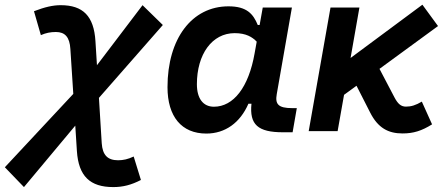

<svg xmlns="http://www.w3.org/2000/svg" viewBox="-94 -549 1872 804"><path d="M6.3 234.4 221.2 -22.9 228 83.5C234.9 189 283.2 234.4 380.4 234.4C420.4 234.4 455.6 225.6 496.1 204.6L465.8 106.4C441.9 117.7 422.4 122.1 400.4 122.1C356.9 122.1 335.4 100.6 332 50.8L320.3 -139.2L587.9 -444.3L502.9 -527.3L312 -275.9L305.7 -376.5C299.3 -481.9 253.4 -527.3 160.2 -527.3C127.4 -527.3 93.8 -519.5 48.3 -502L77.1 -401.9C98.1 -411.1 117.2 -415 140.1 -415C178.2 -415 197.8 -393.6 200.7 -343.8L212.9 -155.8L-73.7 151.4Z M993.2 -444.3H985.4C966.3 -490.7 939.5 -522.5 862.8 -522.5C709.5 -522.5 607.4 -387.2 607.4 -184.1C607.4 -60.5 666.5 10.3 770 10.3C848.6 10.3 911.6 -34.7 946.3 -114.7H959C950.2 -27.3 985.8 4.9 1090.8 4.9H1131.3L1148.9 -96.2H1129.9C1070.3 -96.2 1057.6 -113.3 1064.9 -154.8L1128.4 -517.6H1006.3ZM888.7 -410.2C936.5 -410.2 962.9 -393.6 981 -374.5L972.2 -325.7C947.3 -183.6 883.8 -102.1 801.8 -102.1C756.8 -102.1 730.5 -136.2 730.5 -196.3C730.5 -321.8 793.9 -410.2 888.7 -410.2Z M1198.7 0H1319.8L1346.7 -151.9L1398.9 -189.9L1456.1 -77.6C1488.8 -13.2 1531.7 9.8 1591.8 9.8C1636.7 9.8 1671.9 -1 1715.3 -28.3L1672.4 -123.5C1647 -108.4 1627.9 -102.5 1606 -102.5C1585.4 -102.5 1572.3 -113.8 1558.1 -140.6L1495.1 -260.7L1740.2 -439.9L1674.8 -529.3L1374 -306.2L1411.1 -517.6H1290Z"/></svg>

Font: Cascadia Code SemiBold
Style: Italic
Weight: 600
Italic angle: -10°
Monospace: yes
Designer: Aaron Bell
Foundry: Saja Typeworks
Version: Version 2404.023